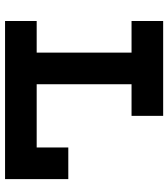

<svg xmlns="http://www.w3.org/2000/svg" viewBox="27 -692 665 759"><g transform="rotate(90 359.5 -312.5)"><path d="M63 -125H188V-500H63V-625H438V-500H313V-125H563V-250H688V0H63Z"/></g></svg>

Font: Eyechart
Style: Regular
Weight: 400
Designer: Peter Wiegel
Foundry: Peter Wiegel
Version: Version 1.000